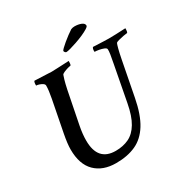

<svg xmlns="http://www.w3.org/2000/svg" viewBox="-181 -955 1075 1109"><g transform="rotate(-30 357.0 -400.5)"><path d="M279.3 2Q191.4 2 140.6 -48.3Q89.8 -98.6 89.8 -198.2Q89.8 -235.4 101.6 -296.9L142.6 -507.8Q147.5 -533.2 149.9 -553.2Q152.3 -573.2 152.3 -587.9Q152.3 -596.7 143.1 -603Q133.8 -609.4 122.1 -613.3Q110.4 -617.2 102.5 -617.2Q101.6 -617.2 101.6 -621.1Q101.6 -640.6 107.4 -646.5Q159.2 -644.5 187.5 -643.1Q215.8 -641.6 220.7 -641.6Q231.4 -641.6 260.7 -643.1Q290 -644.5 335.9 -646.5V-642.6Q335.9 -617.2 329.1 -617.2Q324.2 -617.2 310.5 -613.3Q296.9 -609.4 284.7 -604Q272.5 -598.6 269.5 -593.8Q266.6 -586.9 260.3 -565.4Q253.9 -543.9 246.1 -506.8L203.1 -290Q198.2 -264.6 195.8 -241.7Q193.4 -218.8 193.4 -197.3Q193.4 -60.5 312.5 -60.5Q362.3 -60.5 400.9 -79.1Q439.5 -97.7 466.3 -142.6Q493.2 -187.5 507.8 -265.6L552.7 -502Q559.6 -536.1 563 -559.1Q566.4 -582 565.4 -591.8Q565.4 -599.6 551.3 -605.5Q537.1 -611.3 520 -614.3Q502.9 -617.2 492.2 -617.2Q491.2 -617.2 491.2 -623Q491.2 -639.6 498 -646.5Q539.1 -644.5 565.4 -643.6Q591.8 -642.6 602.5 -642.6Q621.1 -642.6 648.9 -643.6Q676.8 -644.5 713.9 -646.5Q713.9 -617.2 707 -617.2Q701.2 -617.2 683.1 -613.8Q665 -610.4 648.9 -606Q632.8 -601.6 629.9 -597.7Q626 -589.8 619.6 -565.9Q613.3 -542 605.5 -502L560.5 -269.5Q541 -168 503.9 -108.4Q466.8 -48.8 411.1 -23.4Q355.5 2 279.3 2ZM350.6 -697.3Q346.7 -697.3 342.3 -702.1Q337.9 -707 337.9 -711.9Q337.9 -714.8 348.6 -725.6Q359.4 -736.3 376 -750Q392.6 -763.7 410.2 -776.9Q427.7 -790 440.4 -797.9Q452.1 -802.7 463.9 -802.7Q489.3 -802.7 508.3 -794.9Q527.3 -787.1 527.3 -772.5Q527.3 -765.6 511.7 -755.9Q496.1 -746.1 472.7 -735.8Q449.2 -725.6 423.8 -716.8Q398.4 -708 378.4 -702.6Q358.4 -697.3 350.6 -697.3Z"/></g></svg>

Font: Crimson Text SemiBold
Style: Italic
Weight: 600
Italic angle: -11°
Designer: Sebastian Kosch
Foundry: Sebastian Kosch
Version: Version 1.100; ttfautohint (v1.8.4)